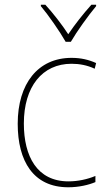

<svg xmlns="http://www.w3.org/2000/svg" viewBox="-20 -783 454 813"><path d="M258 -606H280C305 -649 352 -715 387 -757V-763H367C331 -723 296 -678 269 -638C243 -678 205 -727 172 -763H153V-757C185 -719 233 -650 258 -606ZM269 10C314 10 356 0 384 -12V-38C351 -24 310 -15 270 -15C137 -15 81 -121 81 -260C81 -416 159 -513 283 -513C316 -513 349 -507 381 -492L387 -516C356 -530 323 -538 283 -538C141 -538 55 -429 55 -259C55 -101 121 10 269 10Z"/></svg>

Font: Noto Sans Thai Looped SemiCondensed Thin
Style: Regular
Weight: 100
Width: 4
Designer: Sasikarn Vongin, Ben Mitchell
Foundry: The Fontpad Ltd
Version: Version 1.001